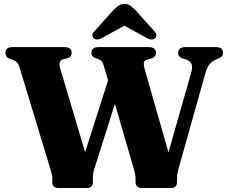

<svg xmlns="http://www.w3.org/2000/svg" viewBox="-20 -934 1132 954"><path d="M865 -671Q865 -700 902 -700H1051.5Q1088 -700 1088 -671.5Q1088 -661.5 1083.2 -655.2Q1078.5 -649 1064.5 -643L1048.5 -636Q1031 -627.5 1019.5 -612.8Q1008 -598 999.5 -567L868.5 -101Q863.5 -81.5 861.5 -71.5Q859.5 -61.5 859.5 -48.5V-29Q859.5 -14.5 851.5 -7.2Q843.5 0 831 0H682Q670 0 661.8 -7.2Q653.5 -14.5 653.5 -29V-48.5Q653.5 -57 652.2 -64.8Q651 -72.5 646.5 -89L551 -418L450.5 -101Q446 -88 443.8 -76.2Q441.5 -64.5 441.5 -48.5V-29Q441.5 -14.5 433.5 -7.2Q425.5 0 413 0H269Q256 0 248 -7.2Q240 -14.5 240 -29V-48.5Q240 -58 238.2 -65.2Q236.5 -72.5 232 -88.5L77 -599.5Q72 -615.5 65.2 -623Q58.5 -630.5 46.5 -635.5L27 -642.5Q7 -650 7 -672Q7 -700 43.5 -700H299Q336 -700 336 -671.5Q336 -651 315 -644.5L291.5 -639Q268 -632.5 280 -590.5L403 -178L517 -535L498 -599.5Q492 -621 487 -627.8Q482 -634.5 473.5 -638L454.5 -645Q434 -653 434 -671Q434 -700 471 -700H718Q755 -700 755 -671Q755 -651 731.5 -643L710 -638Q698 -634 695.2 -624.2Q692.5 -614.5 699 -590L817 -177L930.5 -575Q937 -599.5 932 -614.8Q927 -630 904 -639L884.5 -644.5Q865 -652.5 865 -671ZM750.5 -743.5Q735 -731 707.5 -746L598 -806.5L488.5 -746Q462 -731 446 -743.5Q440 -748.5 439.2 -758.2Q438.5 -768 449 -778.5L543.5 -884Q557.5 -897.5 569 -906Q580.5 -914.5 598 -914.5Q615.5 -914.5 627 -906Q638.5 -897.5 652.5 -884L747.5 -778.5Q758 -768 757.2 -758.2Q756.5 -748.5 750.5 -743.5Z"/></svg>

Font: Fraunces 9pt
Style: Bold
Weight: 700
Version: Version 1.000;[b76b70a41]